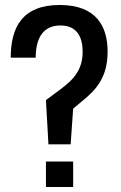

<svg xmlns="http://www.w3.org/2000/svg" viewBox="-20 -749 484 769"><path d="M273 -314C337 -369 411 -411 411 -542C411 -641 368 -729 219 -729C69 -729 23 -639 23 -518H123C123 -594 151 -647 222 -647C291 -647 311 -597 311 -542C311 -441 242 -408 164 -348L174 -171H263ZM164 0H273V-102H164Z"/></svg>

Font: Hermeneus One
Style: Regular
Weight: 400
Designer: Rodrigo Fuenzalida, Pablo Impallari
Foundry: Pablo Impallari, Rodrigo Fuenzalida
Version: Version 1.002